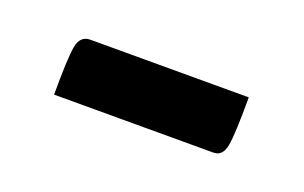

<svg xmlns="http://www.w3.org/2000/svg" viewBox="-29 -388 337 213"><g transform="rotate(20 139.0 -281.5)"><path d="M37 -246Q37 -289 39.5 -303Q42 -317 54 -317H241Q241 -274 238.5 -260Q236 -246 225 -246Z"/></g></svg>

Font: Yanone Kaffeesatz
Style: Regular
Weight: 400
Designer: Yanone (Cyrillic: Daniel Pouzeot)
Foundry: Yanone
Version: Version 1.003;PS 001.003;hotconv 1.0.88;makeotf.lib2.5.64775